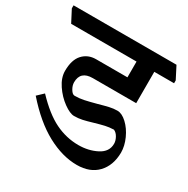

<svg xmlns="http://www.w3.org/2000/svg" viewBox="-200 -800 971 992"><g transform="rotate(30 285.5 -304.0)"><path d="M611 -585V-568H493V-381H234Q161 -381 161 -314Q161 -295 173 -275Q185 -255 198 -255Q226 -255 252 -260.5Q278 -266 323 -278Q358 -288 382 -293.5Q406 -299 429 -299Q456 -299 485.5 -271.5Q515 -244 534 -202Q553 -160 553 -120Q552 -43 508 3Q464 49 386 49Q300 49 208 -0.5Q116 -50 24 -155L60 -189Q136 -109 203 -76.5Q270 -44 342 -44Q402 -44 450.5 -69Q499 -94 499 -142Q499 -160 488.5 -179Q478 -198 462 -205Q434 -204 412 -199Q390 -194 352 -183Q319 -173 296 -168Q273 -163 248 -163Q223 -163 185 -190.5Q147 -218 119 -259.5Q91 -301 91 -342Q91 -408 121.5 -441Q152 -474 200 -474H387V-568H-3L-40 -639V-657H574Z"/></g></svg>

Font: Martel
Style: Bold
Weight: 700
Designer: Dan Reynolds
Foundry: Dan Reynolds
Version: Version 1.001; ttfautohint (v1.1) -l 5 -r 5 -G 72 -x 0 -D la